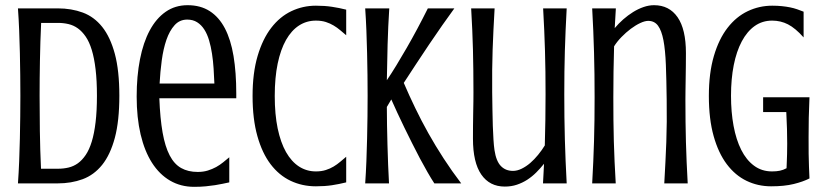

<svg xmlns="http://www.w3.org/2000/svg" viewBox="-20 -703 3166 736"><path d="M201.7 -670.9Q253.9 -670.9 297.4 -654.8Q340.8 -638.7 371.8 -599.9Q402.8 -561 420.2 -496.6Q437.5 -432.1 437.5 -335.9Q437.5 -239.3 420.2 -174.6Q402.8 -109.9 371.6 -71Q340.3 -32.2 296.9 -16.1Q253.4 0 200.7 0H48.8Q51.8 -41.5 53.5 -85.2Q55.2 -128.9 56.2 -172.1Q57.1 -215.3 57.6 -256.8Q58.1 -298.3 58.1 -335.9Q58.1 -373.5 57.6 -415Q57.1 -456.5 56.2 -499.5Q55.2 -542.5 53.5 -585.9Q51.8 -629.4 48.8 -670.9ZM137.7 -615.2Q134.3 -543 133.1 -470.9Q131.8 -398.9 131.8 -335.9Q131.8 -272.9 132.8 -200.4Q133.8 -127.9 137.2 -56.2H202.6Q223.6 -56.2 242.9 -60.8Q262.2 -65.4 278.6 -77.1Q294.9 -88.9 308.6 -109.1Q322.3 -129.4 331.8 -160.4Q341.3 -191.4 346.4 -234.6Q351.6 -277.8 351.6 -335.9Q351.6 -394 346.4 -437.3Q341.3 -480.5 331.8 -511.5Q322.3 -542.5 308.6 -562.5Q294.9 -582.5 278.6 -594.2Q262.2 -606 242.9 -610.6Q223.6 -615.2 202.6 -615.2Z M737.8 -43.9Q759.3 -43.9 776.6 -49.3Q793.9 -54.7 808.6 -62.7Q823.2 -70.8 835.4 -80.8Q847.7 -90.8 858.9 -100.1V-3.9Q846.2 -1.5 833.3 1.5Q820.3 4.4 804.4 6.8Q788.6 9.3 769 11.2Q749.5 13.2 724.1 13.2Q672.9 13.2 632.1 -10.5Q591.3 -34.2 562.7 -78.9Q534.2 -123.5 519 -187.7Q503.9 -252 503.9 -333Q503.9 -411.1 516.6 -475.8Q529.3 -540.5 554 -586.4Q578.6 -632.3 615 -657.7Q651.4 -683.1 699.2 -683.1Q748.5 -683.1 783.9 -660.4Q819.3 -637.7 842 -594.5Q864.7 -551.3 875.2 -488.3Q885.7 -425.3 885.7 -344.2V-326.2H590.8Q593.8 -248.5 603.3 -194.8Q612.8 -141.1 630.4 -107.4Q647.9 -73.7 674.6 -58.8Q701.2 -43.9 737.8 -43.9ZM801.8 -382.8Q800.8 -411.1 798.8 -440.4Q796.9 -469.7 792.7 -497.1Q788.6 -524.4 781.5 -548.3Q774.4 -572.3 763.2 -589.8Q752 -607.4 735.8 -617.7Q719.7 -627.9 697.8 -627.9Q668.5 -627.9 649.2 -606.4Q629.9 -585 617.9 -550.3Q606 -515.6 600.1 -471.7Q594.2 -427.7 591.8 -382.8Z M1033.2 -335Q1033.2 -264.6 1044.4 -210.7Q1055.7 -156.7 1076.4 -120.1Q1097.2 -83.5 1126.2 -64.7Q1155.3 -45.9 1190.9 -45.9Q1212.4 -45.9 1229 -51.3Q1245.6 -56.6 1259 -64.7Q1272.5 -72.8 1284.2 -82.8Q1295.9 -92.8 1307.1 -102.1V-3.9Q1279.8 2.9 1252.2 7.1Q1224.6 11.2 1190.9 11.2Q1138.7 11.2 1094.2 -9.8Q1049.8 -30.8 1017.3 -73.5Q984.9 -116.2 966.6 -181.4Q948.2 -246.6 948.2 -335Q948.2 -423.3 967.5 -488.5Q986.8 -553.7 1019.8 -596.4Q1052.7 -639.2 1096.9 -660.2Q1141.1 -681.2 1190.9 -681.2Q1224.6 -681.2 1252.2 -677Q1279.8 -672.9 1307.1 -666V-567.9Q1295.9 -577.1 1284.2 -587.2Q1272.5 -597.2 1259 -605.2Q1245.6 -613.3 1229 -618.7Q1212.4 -624 1190.9 -624Q1155.3 -624 1126.2 -605.2Q1097.2 -586.4 1076.4 -549.8Q1055.7 -513.2 1044.4 -459.2Q1033.2 -405.3 1033.2 -335Z M1472.2 -670.9Q1467.8 -603 1465.8 -532.2Q1463.9 -461.4 1462.9 -395.5Q1480.5 -421.4 1499.5 -452.6Q1518.6 -483.9 1538.8 -519Q1559.1 -554.2 1579.6 -592.5Q1600.1 -630.9 1620.1 -670.9H1721.7Q1700.2 -641.6 1675.3 -606Q1650.4 -570.3 1625 -532.7Q1599.6 -495.1 1574.7 -457Q1549.8 -418.9 1527.8 -385.3Q1548.3 -337.4 1571.8 -288.8Q1595.2 -240.2 1622.3 -191.9Q1649.4 -143.6 1680.7 -95.5Q1711.9 -47.4 1748 0H1645Q1632.8 -18.6 1618.7 -43.2Q1604.5 -67.9 1589.6 -95.9Q1574.7 -124 1559.6 -154.3Q1544.4 -184.6 1530 -214.1Q1515.6 -243.7 1502.9 -271.2Q1490.2 -298.8 1480 -321.8L1462.9 -293Q1462.9 -259.3 1463.6 -222.4Q1464.4 -185.5 1465.3 -147.5Q1466.3 -109.4 1467.8 -71.8Q1469.2 -34.2 1471.2 0H1379.9Q1382.8 -41.5 1384.5 -85.2Q1386.2 -128.9 1387.2 -172.1Q1388.2 -215.3 1388.7 -256.8Q1389.2 -298.3 1389.2 -335.9Q1389.2 -373.5 1388.7 -415Q1388.2 -456.5 1387.2 -499.5Q1386.2 -542.5 1384.5 -585.9Q1382.8 -629.4 1379.9 -670.9Z M1866.7 -349.6Q1867.2 -314 1867.7 -281.5Q1868.2 -249 1869.1 -220.5Q1870.1 -191.9 1871.6 -168.5Q1873 -145 1875.5 -127.9Q1881.8 -85.4 1899.9 -66.7Q1918 -47.9 1946.3 -47.9Q1962.4 -47.9 1979.5 -56.2Q1996.6 -64.5 2012.5 -78.1Q2028.3 -91.8 2042.7 -109.4Q2057.1 -127 2068.4 -145.5Q2071.3 -242.2 2071.3 -341.3Q2071.3 -386.7 2070.8 -427.7Q2070.3 -468.8 2069.1 -508.3Q2067.9 -547.9 2066.2 -587.6Q2064.5 -627.4 2062 -670.9H2152.3Q2149.9 -627.4 2148.2 -587.6Q2146.5 -547.9 2145.3 -508.3Q2144 -468.8 2143.6 -427.7Q2143.1 -386.7 2143.1 -341.3Q2143.1 -295.9 2143.6 -253.2Q2144 -210.4 2145.3 -168.7Q2146.5 -127 2148.2 -85.2Q2149.9 -43.5 2152.3 0H2061.5Q2062.5 -19 2063.5 -37.8Q2064.5 -56.6 2065.4 -75.2Q2051.3 -57.6 2035.4 -41.7Q2019.5 -25.9 2001 -13.9Q1982.4 -2 1961.2 5.1Q1939.9 12.2 1915 12.2Q1856.9 12.2 1825 -33.9Q1793 -80.1 1793 -171.4Q1793 -193.8 1793.2 -219.5Q1793.5 -245.1 1793.9 -269.8Q1794.4 -294.4 1794.7 -315.4Q1794.9 -336.4 1794.9 -349.6Q1794.9 -395 1794.4 -434.6Q1793.9 -474.1 1793 -512.2Q1792 -550.3 1790.3 -588.9Q1788.6 -627.4 1786.1 -670.9H1876Q1873.5 -627.4 1871.6 -588.9Q1869.6 -550.3 1868.4 -512.2Q1867.2 -474.1 1866.7 -434.6Q1866.2 -395 1866.7 -349.6Z M2535.6 -321.3Q2534.7 -397.5 2532.5 -454.3Q2530.3 -511.2 2523.2 -548.6Q2516.1 -585.9 2502.4 -604.5Q2488.8 -623 2464.8 -623Q2452.1 -623 2434.3 -614.7Q2416.5 -606.4 2397.9 -592.5Q2379.4 -578.6 2362.3 -561Q2345.2 -543.5 2334 -525.4Q2331.1 -428.7 2331.1 -329.6Q2331.1 -284.2 2331.5 -243.2Q2332 -202.1 2333 -162.6Q2334 -123 2335.9 -83.3Q2337.9 -43.5 2340.3 0H2250Q2252.4 -43.5 2254.2 -83.3Q2255.9 -123 2257.1 -162.6Q2258.3 -202.1 2258.8 -243.2Q2259.3 -284.2 2259.3 -329.6Q2259.3 -375 2258.8 -417.7Q2258.3 -460.4 2257.1 -502.2Q2255.9 -543.9 2254.2 -585.7Q2252.4 -627.4 2250 -670.9H2340.8L2336.4 -595.2Q2351.1 -612.8 2369.1 -628.7Q2387.2 -644.5 2406.7 -656.7Q2426.3 -668.9 2446.8 -676Q2467.3 -683.1 2487.3 -683.1Q2545.4 -683.1 2577.4 -637Q2609.4 -590.8 2609.4 -499.5Q2609.4 -477.1 2609.1 -451.4Q2608.9 -425.8 2608.4 -401.1Q2607.9 -376.5 2607.7 -355.5Q2607.4 -334.5 2607.4 -321.3Q2607.4 -275.9 2607.9 -236.3Q2608.4 -196.8 2609.4 -158.7Q2610.4 -120.6 2612.1 -82Q2613.8 -43.5 2616.2 0H2526.4Q2528.8 -43.5 2530.8 -82Q2532.7 -120.6 2534.2 -158.7Q2535.6 -196.8 2535.9 -236.3Q2536.1 -275.9 2535.6 -321.3Z M2905.3 -330.1H3083Q3081.1 -290 3080.3 -251.5Q3079.6 -212.9 3079.6 -177.7Q3079.6 -142.6 3079.8 -113.5Q3080.1 -84.5 3081.1 -63.5Q3082 -38.6 3083 -19Q3058.1 -6.3 3022.5 2.4Q2986.8 11.2 2936 11.2Q2885.3 11.2 2841.8 -9.8Q2798.3 -30.8 2766.1 -73.5Q2733.9 -116.2 2715.6 -181.4Q2697.3 -246.6 2697.3 -335Q2697.3 -423.3 2716.6 -488.5Q2735.8 -553.7 2769 -596.4Q2802.2 -639.2 2846.4 -660.2Q2890.6 -681.2 2940.4 -681.2Q2960.9 -681.2 2977.5 -679.4Q2994.1 -677.7 3008.5 -674.8Q3022.9 -671.9 3035.6 -667.5Q3048.3 -663.1 3060.5 -658.2V-559.6Q3028.8 -595.2 3000.7 -609.6Q2972.7 -624 2939.9 -624Q2902.3 -624 2873 -603.3Q2843.8 -582.5 2823.5 -544.4Q2803.2 -506.3 2792.7 -453.4Q2782.2 -400.4 2782.2 -335.9Q2782.2 -273.4 2792 -220.5Q2801.8 -167.5 2821.3 -128.7Q2840.8 -89.8 2870.4 -67.9Q2899.9 -45.9 2939.5 -45.9Q2956.5 -45.9 2969.5 -48.6Q2982.4 -51.3 2995.1 -58.1Q2995.6 -68.8 2996.1 -83Q2996.6 -95.2 2997.1 -112.5Q2997.6 -129.9 2997.6 -152.8Q2997.6 -177.7 2996.8 -208Q2996.1 -238.3 2994.1 -273.4H2905.3Z"/></svg>

Font: Crushed
Style: Regular
Weight: 400
Width: 3
Designer: Astigmatic (AOETI)
Foundry: Astigmatic (AOETI)
Version: Version 001.001